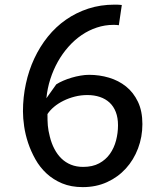

<svg xmlns="http://www.w3.org/2000/svg" viewBox="-20 -778 690 807"><path d="M479.5 -672Q476 -673 469.2 -673.2Q462.5 -673.5 457 -673.5Q421 -673.5 387 -662.2Q353 -651 323 -630.5Q293 -610 267.8 -581.5Q242.5 -553 223.2 -518.8Q204 -484.5 191.5 -445.5Q179 -406.5 175 -365L216.5 -423.5Q229 -431.5 245.8 -438.8Q262.5 -446 281 -451.5Q299.5 -457 318.5 -460.2Q337.5 -463.5 354.5 -463.5Q398 -463.5 438.2 -451.5Q478.5 -439.5 509.8 -414.5Q541 -389.5 559.8 -350.2Q578.5 -311 578.5 -256.5Q578.5 -202.5 560.2 -154.2Q542 -106 509 -69.8Q476 -33.5 430 -12.5Q384 8.5 328 8.5Q279 8.5 241.2 -7.2Q203.5 -23 175.5 -49Q147.5 -75 128.8 -108.5Q110 -142 98.2 -177.2Q86.5 -212.5 81.5 -247Q76.5 -281.5 76.5 -310Q76.5 -369.5 88.8 -426Q101 -482.5 124.2 -532.2Q147.5 -582 181 -623.8Q214.5 -665.5 257.2 -695.2Q300 -725 351.2 -741.8Q402.5 -758.5 461.5 -758.5Q469 -758.5 478 -758.2Q487 -758 492 -757ZM179.5 -298.5Q179.5 -284.5 179.8 -273Q180 -261.5 181 -250.5Q182 -239.5 184 -228.2Q186 -217 189.5 -203.5Q196.5 -175 208.8 -151.8Q221 -128.5 238.2 -111.8Q255.5 -95 278.2 -85.8Q301 -76.5 329.5 -76.5Q369 -76.5 396.8 -91.5Q424.5 -106.5 442 -131.2Q459.5 -156 467.8 -187.5Q476 -219 476 -251.5Q476 -283 466.8 -307Q457.5 -331 440.5 -346.8Q423.5 -362.5 399.8 -370.5Q376 -378.5 347 -378.5Q320 -378.5 294.5 -372Q269 -365.5 246.8 -354.5Q224.5 -343.5 207.2 -329Q190 -314.5 179.5 -298.5Z"/></svg>

Font: B612 Mono
Style: Regular
Weight: 400
Version: Version 1.005